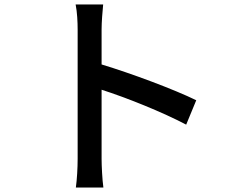

<svg xmlns="http://www.w3.org/2000/svg" viewBox="-20 -802 1040 858"><path d="M857 -354C757 -403 566 -474 434 -514V-670C434 -705 438 -749 441 -782H318C325 -747 327 -702 327 -670V-92C327 -53 324 1 319 36H442C437 1 434 -63 434 -92V-401C544 -366 706 -301 812 -245Z"/></svg>

Font: Spoqa Han Sans Neo Medium
Style: Regular
Weight: 500
Designer: [Spoqa Han Sans Neo] Dong-huui Kim  Younghwa Kang  Yujin Lee  [Noto Sans] Ryoko NISHIZUKA  (kana & ideographs); Paul D. 
Foundry: Spoqa (http://www.spoqa-han-sans.com)
Version: Version 1.000